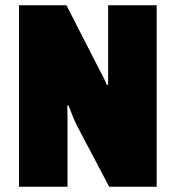

<svg xmlns="http://www.w3.org/2000/svg" viewBox="-20 -708 666 728"><path d="M52 0V-688H232L345 -467Q350 -457 357.5 -443Q365 -429 372.5 -414Q380 -399 385 -386L390 -387Q390 -408 390 -429.5Q390 -451 390 -467V-688H574V0H394L272 -231Q262 -251 254.5 -270.5Q247 -290 240 -308L235 -307Q236 -288 236 -267.5Q236 -247 236 -231V0Z"/></svg>

Font: Archivo Condensed Black
Style: Regular
Weight: 900
Width: 3
Designer: Hector Gatti
Foundry: Omnibus-Type
Version: Version 2.001